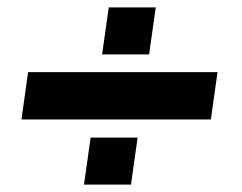

<svg xmlns="http://www.w3.org/2000/svg" viewBox="-20 -516 655 519"><path d="M38 -193 56 -321H568L550 -193ZM207 -17 225 -144H352L334 -17ZM256 -369 274 -496H401L383 -369Z"/></svg>

Font: Chivo Medium Black
Style: Italic
Weight: 900
Italic angle: -8.05°
Version: Version 2.002